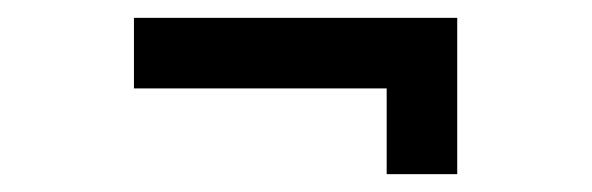

<svg xmlns="http://www.w3.org/2000/svg" viewBox="-20 -385 663 215"><path d="M130 -286H413V-190H492V-365H130Z"/></svg>

Font: Unageo
Style: Regular
Weight: 400
Designer: Richard Sepsi
Foundry: Richard Sepsi
Version: Version 2.000